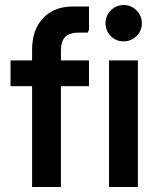

<svg xmlns="http://www.w3.org/2000/svg" viewBox="-20 -746 634 766"><path d="M108 0V-548Q108 -627 152 -673.5Q196 -720 270 -720H335V-627L330 -616H297Q258 -616 240.5 -599Q223 -582 223 -542V0ZM22 -402V-505H335V-402ZM415 0V-505H530V0ZM473 -581Q443 -581 422 -602Q401 -623 401 -654Q401 -683 422 -704.5Q443 -726 474 -726Q503 -726 524.5 -704.5Q546 -683 546 -653Q546 -623 524.5 -602Q503 -581 473 -581Z"/></svg>

Font: Fustat
Style: Bold
Weight: 700
Designer: Mohamed Gaber, Khaled Hosny, Laura Garcia Mut
Foundry: Kief Type Foundry, Alif Type Foundry, Hard Type Foundry
Version: Version 1.007